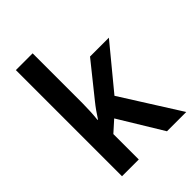

<svg xmlns="http://www.w3.org/2000/svg" viewBox="-219 -866 972 972"><g transform="rotate(-45 267.5 -380.0)"><path d="M193 -403V-760H73V0H193V-182L252 -235L395 0H533L334 -315L522 -543H387L245 -366C227 -344 205 -313 190 -289H187C191 -326 193 -367 193 -403Z"/></g></svg>

Font: Noto Sans Armenian SemiCondensed SemiBold
Style: Regular
Weight: 600
Width: 4
Designer: Monotype Design Team
Foundry: Monotype Imaging Inc.
Version: Version 2.008